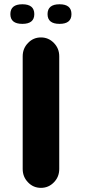

<svg xmlns="http://www.w3.org/2000/svg" viewBox="-20 -886 419 913"><path d="M174.8 -708Q210.9 -708 236.3 -681.6Q261.7 -655.8 261.7 -618.2V-82.5Q261.7 -44.9 236.3 -19Q210.9 7.3 174.8 7.3Q138.2 7.3 113.3 -19Q87.9 -44.9 87.9 -82.5V-618.2Q87.9 -655.8 113.3 -681.6Q138.2 -708 174.8 -708ZM86.4 -772.5Q29.3 -772.5 29.3 -818.8Q29.3 -865.7 86.4 -865.7Q143.1 -865.7 143.1 -818.8Q143.1 -772.5 86.4 -772.5ZM263.2 -772.5Q206.1 -772.5 206.1 -818.8Q206.1 -865.7 263.2 -865.7Q319.8 -865.7 319.8 -818.8Q319.8 -772.5 263.2 -772.5Z"/></svg>

Font: inglobal
Style: Bold
Weight: 700
Designer: Andrey Kochetov, Denis Davydov, Evgeny Yurtaev
Foundry: inglobal.ru
Version: Version 1.00 September 25, 2014, initial release